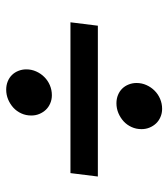

<svg xmlns="http://www.w3.org/2000/svg" viewBox="18 -646 544 620"><g transform="rotate(90 290.0 -336.0)"><path d="M63 -380H550L539 -291.5H52ZM248 -505Q248 -522 254.8 -537Q261.5 -552 272.8 -563.2Q284 -574.5 299.2 -581Q314.5 -587.5 331.5 -587.5Q345.5 -587.5 357.8 -582.2Q370 -577 378.5 -568Q387 -559 392 -547Q397 -535 397 -521Q397 -503.5 390.2 -488.8Q383.5 -474 371.8 -463.2Q360 -452.5 345 -446.2Q330 -440 313.5 -440Q299 -440 286.8 -445Q274.5 -450 266 -458.8Q257.5 -467.5 252.8 -479.5Q248 -491.5 248 -505ZM204 -149Q204 -166 210.8 -181Q217.5 -196 228.8 -207.2Q240 -218.5 255.2 -225Q270.5 -231.5 287.5 -231.5Q301.5 -231.5 313.8 -226.2Q326 -221 334.5 -212Q343 -203 348 -191Q353 -179 353 -165Q353 -147.5 346.2 -132.8Q339.5 -118 327.8 -107.2Q316 -96.5 301 -90.2Q286 -84 269.5 -84Q255 -84 242.8 -89Q230.5 -94 222 -102.8Q213.5 -111.5 208.8 -123.5Q204 -135.5 204 -149Z"/></g></svg>

Font: Lato TR
Style: Bold Italic
Weight: 700
Italic angle: -12°
Designer: Lukasz Dziedzic
Foundry: tyPoland Lukasz Dziedzic
Version: Version 1.104 2013